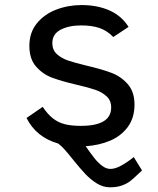

<svg xmlns="http://www.w3.org/2000/svg" viewBox="-20 -578 640 778"><path d="M307.5 -68Q430.5 -68 430.5 -142.5Q430.5 -170.5 412.2 -187.5Q394 -204.5 366.5 -214Q339 -223.5 291 -234.5Q229.5 -249 191.2 -263.2Q153 -277.5 126 -308.5Q99 -339.5 99 -392Q99 -446 129.2 -483.2Q159.5 -520.5 207.8 -539Q256 -557.5 310.5 -557.5Q374.5 -557.5 423.5 -535.8Q472.5 -514 501 -469L439 -428Q414 -454 383.2 -464.5Q352.5 -475 308.5 -475Q259 -475 225.5 -457.5Q192 -440 192 -403Q192 -376 210.2 -359Q228.5 -342 255.8 -332.8Q283 -323.5 331 -312Q393 -297.5 431.8 -282.8Q470.5 -268 497.8 -237Q525 -206 525 -154Q525 -100.5 498 -63.8Q471 -27 426.2 -8Q381.5 11 327 14.5Q349.5 46.5 363.5 64Q377.5 81.5 394 94Q410.5 106.5 427.5 106.5Q446.5 106.5 471.2 93Q496 79.5 522 58.5L555.5 112.5L539.5 127.5Q521.5 145 507.8 155.8Q494 166.5 473.5 173.8Q453 181 425.5 181Q397.5 181 372 165Q346.5 149 326 127.2Q305.5 105.5 276 69Q255 42.5 241.5 27.5Q228 12.5 215.5 3.5Q126.5 -22 87.5 -100L153 -145Q173.5 -114.5 194.8 -98Q216 -81.5 242.5 -74.8Q269 -68 307.5 -68Z"/></svg>

Font: JuliaMono Medium
Style: Regular
Weight: 500
Monospace: yes
Designer: cormullion
Foundry: corm
Version: Version 0.054; ttfautohint (v1.8.4)